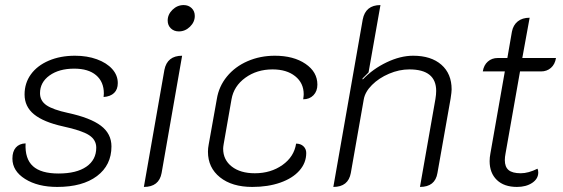

<svg xmlns="http://www.w3.org/2000/svg" viewBox="-20 -729 2223 758"><path d="M29 -103Q29 -131 42.5 -146.5Q56 -162 81 -163Q78 -102 110 -73Q142 -44 211 -44Q282 -44 321 -71Q360 -98 360 -146Q360 -177 331.5 -195.5Q303 -214 229 -230Q152 -247 114.5 -277.5Q77 -308 77 -356Q77 -401 102 -435.5Q127 -470 172.5 -489.5Q218 -509 276 -509Q324 -509 362.5 -495Q401 -481 423 -456.5Q445 -432 445 -401Q445 -376 430.5 -362Q416 -348 389 -346L390 -360Q390 -406 359.5 -432Q329 -458 273 -458Q213 -458 175.5 -431Q138 -404 138 -361Q138 -331 163.5 -313.5Q189 -296 249 -283Q337 -264 378.5 -232.5Q420 -201 420 -151Q420 -77 363 -34Q306 9 206 9Q129 9 79 -22.5Q29 -54 29 -103Z M642 -648Q642 -672 661 -690.5Q680 -709 705 -709Q724 -709 736.5 -697Q749 -685 749 -666Q749 -642 730 -623.5Q711 -605 686 -605Q667 -605 654.5 -617Q642 -629 642 -648ZM629 -453Q640 -509 699 -509L618 -46Q608 9 548 9Z M801 -130Q801 -144 804 -159L836 -338Q844 -388 876 -427Q908 -466 957.5 -487.5Q1007 -509 1065 -509Q1139 -509 1186 -477Q1233 -445 1233 -395Q1233 -369 1217.5 -353Q1202 -337 1177 -337Q1179 -351 1179 -357Q1179 -401 1145.5 -428Q1112 -455 1056 -455Q994 -455 948.5 -422Q903 -389 894 -337L863 -160Q861 -148 861 -142Q861 -98 895 -71.5Q929 -45 986 -45Q1049 -45 1095 -77.5Q1141 -110 1149 -162Q1167 -162 1178 -151.5Q1189 -141 1189 -125Q1189 -86 1162 -55.5Q1135 -25 1086.5 -8Q1038 9 976 9Q896 9 848.5 -29Q801 -67 801 -130Z M1412 -652Q1423 -709 1482 -709L1435 -443Q1411 -419 1411 -419L1412 -415Q1452 -457 1506.5 -483Q1561 -509 1611 -509Q1682 -509 1722.5 -473.5Q1763 -438 1763 -376Q1763 -366 1759 -340L1707 -46Q1698 9 1638 9L1699 -338Q1702 -356 1702 -370Q1702 -455 1596 -455Q1556 -455 1516 -438Q1476 -421 1448.5 -393.5Q1421 -366 1416 -336L1365 -46Q1355 9 1296 9Z M1913 -93Q1913 -107 1916 -123L1973 -447H1886Q1890 -472 1906 -486Q1922 -500 1945 -500H1983L2001 -604Q2006 -630 2024 -644.5Q2042 -659 2071 -659L2042 -500H2175Q2171 -475 2155 -461Q2139 -447 2116 -447H2033L1976 -124Q1973 -109 1973 -97Q1973 -70 1988 -57.5Q2003 -45 2036 -45Q2066 -45 2102 -63Q2105 -57 2105 -48Q2105 -23 2081 -7Q2057 9 2021 9Q1970 9 1941.5 -18.5Q1913 -46 1913 -93Z"/></svg>

Font: K2D ExtraLight
Style: Italic
Weight: 275
Italic angle: -10°
Designer: Katatrad Aksorn Co.,Ltd.
Foundry: Cadson Demak Co.,Ltd.
Version: Version 1.000; ttfautohint (v1.6)